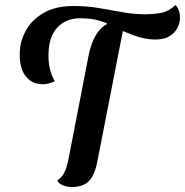

<svg xmlns="http://www.w3.org/2000/svg" viewBox="-20 -727 740 768"><path d="M150 -390Q121 -390 100 -405Q79 -420 68.5 -448Q58 -476 59 -513Q59 -558 82 -602Q105 -646 153 -674.5Q201 -703 273 -703Q327 -703 375 -695Q423 -687 468 -678.5Q513 -670 558 -670Q596 -670 626 -676Q656 -682 682 -707Q690 -699 695 -685.5Q700 -672 700 -657Q700 -636 690 -616Q680 -596 658.5 -582.5Q637 -569 602 -569Q571 -569 540.5 -577.5Q510 -586 478.5 -600Q447 -614 408 -630L407 -634Q380 -645 355.5 -649.5Q331 -654 302 -654Q243 -654 209 -616.5Q175 -579 174 -510Q173 -481 179 -454Q185 -427 199 -402Q188 -396 174.5 -393Q161 -390 150 -390ZM268 21Q248 21 231 14Q214 7 209 -5Q221 -13 230 -25Q239 -37 245 -55.5Q251 -74 256 -101L334 -503Q348 -574 380.5 -609.5Q413 -645 480 -647L369 -79Q362 -44 349.5 -21.5Q337 1 317 11Q297 21 268 21Z"/></svg>

Font: Sansita Swashed Light
Style: Regular
Weight: 400
Version: Version 1.003